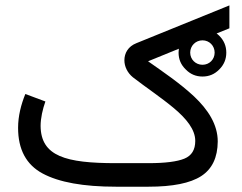

<svg xmlns="http://www.w3.org/2000/svg" viewBox="-20 -705 915 725"><path d="M541 0C631.8 0 698.2 -13.2 739.7 -40C781.2 -66.9 801.8 -110.4 802.2 -170.9C802.2 -234.9 765.6 -291 712.9 -340.8C659.7 -390.6 595.2 -434.1 539.1 -473.6L655.3 -521C654.8 -516.1 654.3 -511.2 654.3 -506.3C654.3 -481.4 663.1 -460.4 681.2 -442.9C698.7 -424.8 719.7 -416 744.6 -416C769.5 -416 790.5 -424.8 808.1 -442.9C825.7 -460.4 834.5 -481.4 834.5 -506.3C834.5 -531.2 825.7 -552.2 808.1 -569.8C804.7 -573.2 801.3 -576.2 797.9 -578.6L846.2 -598.1V-684.6L495.1 -542C463.9 -529.8 449.7 -504.4 449.7 -477.5C449.7 -454.1 460.9 -430.2 481.9 -413.1C530.3 -375.5 588.4 -336.9 636.2 -296.9C684.1 -256.8 717.3 -215.8 717.3 -172.9C717.3 -139.2 703.6 -117.2 676.3 -106C648.9 -94.7 603.5 -88.9 540.5 -88.9H417.5C229 -88.9 134.3 -114.7 133.3 -229.5C133.3 -258.8 141.1 -293 151.4 -321.8L75.7 -350.1C59.6 -310.5 48.3 -267.1 48.3 -222.2C48.3 -140.6 79.1 -83 141.1 -49.8C203.1 -16.6 294.9 0 417.5 0ZM698.2 -506.3C698.2 -532.2 718.8 -552.7 744.6 -552.7C770.5 -552.7 790.5 -532.2 790.5 -506.3C790.5 -480.5 770.5 -460.4 744.6 -460.4C718.8 -460.4 698.2 -480.5 698.2 -506.3Z"/></svg>

Font: Vazirmatn
Style: Regular
Weight: 400
Designer: Saber Rastikerdar
Foundry: Saber Rastikerdar
Version: Version 33.003